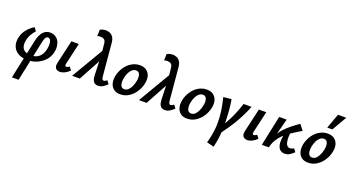

<svg xmlns="http://www.w3.org/2000/svg" viewBox="-62 -1468 4579 2514"><g transform="rotate(20 2227.0 -211.0)"><path d="M139 289 256 -259Q265 -303 279.5 -335.5Q294 -368 313.5 -390Q333 -412 357 -423Q381 -434 411 -434Q453 -434 483.5 -415.5Q514 -397 532 -365.5Q550 -334 554.5 -294Q559 -254 549 -210Q535 -146 491.5 -97Q448 -48 385.5 -20.5Q323 7 250 7Q193 7 149 -10Q105 -27 77 -58.5Q49 -90 39.5 -133.5Q30 -177 41 -229Q55 -296 98.5 -348Q142 -400 195 -430L229 -383Q209 -364 182.5 -324Q156 -284 145 -227Q135 -170 148 -135Q161 -100 193 -83.5Q225 -67 271 -67Q325 -67 360.5 -86.5Q396 -106 417.5 -141.5Q439 -177 447 -223Q455 -264 452.5 -295.5Q450 -327 438.5 -345Q427 -363 406 -363Q387 -363 376 -347.5Q365 -332 359 -309Q353 -286 348 -264L232 289Z M702 7Q678 7 659.5 -3.5Q641 -14 634 -36.5Q627 -59 635 -95L710 -421H813L745 -124Q741 -106 743.5 -95Q746 -84 760 -84Q768 -84 777.5 -88Q787 -92 802 -103L836 -59Q802 -26 768 -9.5Q734 7 702 7Z M1232 7Q1211 7 1192 -2.5Q1173 -12 1161.5 -37.5Q1150 -63 1148 -112L1139 -385L1123 -540Q1119 -578 1101.5 -592.5Q1084 -607 1052 -608Q1041 -609 1027 -607Q1013 -605 1004 -600L1007 -689Q1017 -697 1039.5 -704Q1062 -711 1088 -711Q1116 -711 1143 -699.5Q1170 -688 1189.5 -659Q1209 -630 1213 -577L1253 -132Q1256 -100 1264 -90.5Q1272 -81 1281 -81Q1290 -81 1303 -87Q1316 -93 1326 -103L1360 -59Q1328 -28 1299 -10.5Q1270 7 1232 7ZM873 0 1154 -477 1170 -351 980 0Z M1546 13Q1488 13 1453 -14.5Q1418 -42 1406 -88.5Q1394 -135 1405 -191Q1418 -256 1454.5 -311.5Q1491 -367 1545 -400.5Q1599 -434 1663 -434Q1718 -434 1754 -408Q1790 -382 1803.5 -336.5Q1817 -291 1804 -231Q1791 -167 1754.5 -111.5Q1718 -56 1664.5 -21.5Q1611 13 1546 13ZM1573 -68Q1605 -68 1628.5 -91Q1652 -114 1668 -150Q1684 -186 1691 -224Q1702 -278 1689.5 -315.5Q1677 -353 1637 -353Q1609 -353 1585 -333.5Q1561 -314 1544 -279.5Q1527 -245 1518 -199Q1508 -141 1521.5 -104.5Q1535 -68 1573 -68Z M2163 7Q2142 7 2123 -2.5Q2104 -12 2092.5 -37.5Q2081 -63 2079 -112L2070 -385L2054 -540Q2050 -578 2032.5 -592.5Q2015 -607 1983 -608Q1972 -609 1958 -607Q1944 -605 1935 -600L1938 -689Q1948 -697 1970.5 -704Q1993 -711 2019 -711Q2047 -711 2074 -699.5Q2101 -688 2120.5 -659Q2140 -630 2144 -577L2184 -132Q2187 -100 2195 -90.5Q2203 -81 2212 -81Q2221 -81 2234 -87Q2247 -93 2257 -103L2291 -59Q2259 -28 2230 -10.5Q2201 7 2163 7ZM1804 0 2085 -477 2101 -351 1911 0Z M2477 13Q2419 13 2384 -14.5Q2349 -42 2337 -88.5Q2325 -135 2336 -191Q2349 -256 2385.5 -311.5Q2422 -367 2476 -400.5Q2530 -434 2594 -434Q2649 -434 2685 -408Q2721 -382 2734.5 -336.5Q2748 -291 2735 -231Q2722 -167 2685.5 -111.5Q2649 -56 2595.5 -21.5Q2542 13 2477 13ZM2504 -68Q2536 -68 2559.5 -91Q2583 -114 2599 -150Q2615 -186 2622 -224Q2633 -278 2620.5 -315.5Q2608 -353 2568 -353Q2540 -353 2516 -333.5Q2492 -314 2475 -279.5Q2458 -245 2449 -199Q2439 -141 2452.5 -104.5Q2466 -68 2504 -68Z M2945 51 2896 7Q2974 -100 3025 -207.5Q3076 -315 3109 -421H3220Q3174 -303 3105.5 -185.5Q3037 -68 2945 51ZM2931 239 2831 214Q2837 192 2842.5 171Q2848 150 2852 130Q2873 34 2875 -54Q2877 -142 2864.5 -230.5Q2852 -319 2828 -415L2939 -427Q2951 -365 2958 -285.5Q2965 -206 2966.5 -123.5Q2968 -41 2963.5 33Q2959 107 2948 159Q2943 184 2939 203Q2935 222 2931 239Z M3314 7Q3290 7 3271.5 -3.5Q3253 -14 3246 -36.5Q3239 -59 3247 -95L3322 -421H3425L3357 -124Q3353 -106 3355.5 -95Q3358 -84 3372 -84Q3380 -84 3389.5 -88Q3399 -92 3414 -103L3448 -59Q3414 -26 3380 -9.5Q3346 7 3314 7Z M3578 0Q3590 -84 3620.5 -147.5Q3651 -211 3694.5 -261Q3738 -311 3789.5 -352Q3841 -393 3896 -431L3956 -354Q3922 -333 3881.5 -309Q3841 -285 3799.5 -256Q3758 -227 3720.5 -190Q3683 -153 3655 -106.5Q3627 -60 3614 0ZM3516 0 3605 -421H3709L3599 0ZM3834 7Q3798 7 3771 -14.5Q3744 -36 3735 -86Q3726 -136 3742 -223L3816 -304Q3806 -218 3812 -170Q3818 -122 3834.5 -103Q3851 -84 3872 -84Q3880 -84 3890 -85.5Q3900 -87 3910.5 -91Q3921 -95 3930 -101L3962 -59Q3930 -28 3901 -10.5Q3872 7 3834 7Z M4163 13Q4105 13 4070 -14.5Q4035 -42 4023 -88.5Q4011 -135 4022 -191Q4035 -256 4071.5 -311.5Q4108 -367 4162 -400.5Q4216 -434 4280 -434Q4335 -434 4371 -408Q4407 -382 4420.5 -336.5Q4434 -291 4421 -231Q4408 -167 4371.5 -111.5Q4335 -56 4281.5 -21.5Q4228 13 4163 13ZM4190 -68Q4222 -68 4245.5 -91Q4269 -114 4285 -150Q4301 -186 4308 -224Q4319 -278 4306.5 -315.5Q4294 -353 4254 -353Q4226 -353 4202 -333.5Q4178 -314 4161 -279.5Q4144 -245 4135 -199Q4125 -141 4138.5 -104.5Q4152 -68 4190 -68ZM4244 -505 4319 -711H4434L4315 -505Z"/></g></svg>

Font: Ysabeau
Style: Bold Italic
Weight: 700
Italic angle: -12°
Designer: Christian Thalmann (Catharsis Fonts)
Version: Version 2.002